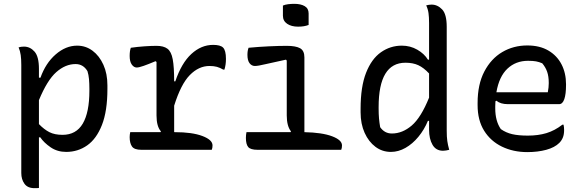

<svg xmlns="http://www.w3.org/2000/svg" viewBox="-20 -781 3040 1001"><path d="M77 -534Q89 -538 105 -538Q137 -538 160 -512Q183 -486 183 -422V-376H191Q218 -452 270.5 -497.5Q323 -543 382 -543Q427 -543 462.5 -516.5Q498 -490 519 -443.5Q540 -397 540 -336V-317Q540 -202 511.5 -129.5Q483 -57 434.5 -23Q386 11 325 11Q279 11 244 -13Q209 -37 190 -65H183V199Q176 200 171 200Q166 200 160 200Q124 200 107.5 177Q91 154 91 121V-442Q91 -473 88 -494Q85 -515 77 -534ZM374 -447Q321 -447 273.5 -405Q226 -363 183 -259V-134Q210 -106 237.5 -92Q265 -78 306 -78Q377 -78 411.5 -136.5Q446 -195 446 -308V-318Q446 -346 444 -368.5Q442 -391 436 -410Q414 -447 374 -447Z M659 -92H817L819 -96Q796 -122 796 -179V-458L791 -462Q753 -446 728.5 -437.5Q704 -429 693 -429Q678 -429 667 -444.5Q656 -460 656 -489Q656 -516 662 -532Q697 -537 733 -539.5Q769 -542 796 -542Q833 -542 853 -527Q873 -512 880.5 -472Q888 -432 888 -357H894Q926 -452 977.5 -499.5Q1029 -547 1091 -547Q1129 -547 1143 -533Q1158 -518 1158 -474Q1158 -458 1156 -444.5Q1154 -431 1150 -418H1144Q1127 -428 1111 -432.5Q1095 -437 1072 -437Q1016 -437 969.5 -389.5Q923 -342 888 -230V-92H891Q982 -92 1035 -72Q1088 -52 1088 -23Q1088 -9 1084 0H717Q680 0 668 -17.5Q656 -35 656 -66Q656 -79 659 -92Z M1265 -92H1495L1497 -96Q1475 -124 1475 -179V-465L1471 -470Q1404 -456 1364.5 -446.5Q1325 -437 1309 -437Q1292 -437 1281 -451.5Q1270 -466 1270 -495Q1270 -517 1276 -532Q1329 -537 1382 -539.5Q1435 -542 1475 -542Q1522 -542 1544.5 -529.5Q1567 -517 1567 -482V-92Q1660 -90 1711.5 -70.5Q1763 -51 1763 -23Q1763 -16 1762 -10.5Q1761 -5 1759 0H1323Q1286 0 1274 -14.5Q1262 -29 1262 -62Q1262 -77 1265 -92ZM1455 -752Q1466 -757 1482 -759Q1498 -761 1514 -761Q1548 -761 1568.5 -749Q1589 -737 1589 -711V-651Q1567 -642 1534 -642Q1499 -642 1477 -657Q1455 -672 1455 -699Z M2075 -543Q2119 -543 2155.5 -522Q2192 -501 2211 -470H2217V-661Q2217 -692 2214 -713Q2211 -734 2202 -753Q2210 -755 2216.5 -756Q2223 -757 2230 -757Q2261 -757 2285 -732Q2309 -707 2309 -641V-100Q2309 -67 2312 -46Q2315 -25 2322 0Q2314 2 2306 3.5Q2298 5 2290 5Q2253 5 2235 -26Q2217 -57 2217 -105V-151H2211Q2192 -105 2161.5 -68Q2131 -31 2094 -10Q2057 11 2018 11Q1973 11 1937.5 -15.5Q1902 -42 1881 -88.5Q1860 -135 1860 -195V-214Q1860 -329 1888.5 -401.5Q1917 -474 1966 -508.5Q2015 -543 2075 -543ZM1962 -118Q1985 -85 2023 -85Q2078 -85 2126.5 -126.5Q2175 -168 2217 -272V-398Q2189 -428 2161 -441Q2133 -454 2094 -454Q1954 -454 1954 -223V-214Q1954 -186 1956 -163.5Q1958 -141 1962 -118Z M2729 -544Q2794 -544 2839 -517.5Q2884 -491 2907.5 -445.5Q2931 -400 2931 -342V-338Q2931 -290 2922 -264Q2913 -238 2895 -238H2628Q2589 -238 2568 -256L2563 -253Q2562 -241 2562 -227V-216Q2562 -150 2591 -108Q2618 -89 2650.5 -81.5Q2683 -74 2732 -74Q2786 -74 2829 -87Q2872 -100 2912 -131H2918Q2921 -119 2921 -103Q2921 -80 2914.5 -64Q2908 -48 2896 -36Q2872 -12 2828 0Q2784 12 2729 12Q2656 12 2597 -16.5Q2538 -45 2504 -99.5Q2470 -154 2470 -233V-244Q2470 -341 2505 -408Q2540 -475 2598.5 -509.5Q2657 -544 2729 -544ZM2733 -464Q2669 -464 2625.5 -423Q2582 -382 2568 -300H2836Q2841 -325 2841 -348Q2841 -383 2832.5 -407Q2824 -431 2807 -451Q2791 -458 2775 -461Q2759 -464 2733 -464Z"/></svg>

Font: Recursive Mn Csl St
Style: Regular
Weight: 400
Monospace: yes
Version: Version 1.079;hotconv 1.0.112;makeotfexe 2.5.65598; ttfautoh